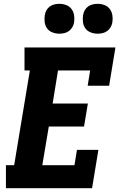

<svg xmlns="http://www.w3.org/2000/svg" viewBox="-20 -983 640 1003"><path d="M11 0V-120H54L136 -615H108V-735H583L550 -535H438L451 -615H283L255 -442H439L419 -322H235L201 -120H369L382 -200H494L461 0ZM490 -807Q472 -807 454.5 -813.5Q437 -820 426.5 -834Q416 -848 413.5 -866.5Q411 -885 414 -904Q416 -917 422.5 -929Q429 -941 440 -949Q451 -957 464 -960Q477 -963 490 -963Q509 -963 526 -956.5Q543 -950 553.5 -936Q564 -922 567 -903.5Q570 -885 567 -866Q565 -853 558 -841Q551 -829 540 -821Q529 -813 516 -810Q503 -807 490 -807ZM290 -807Q272 -807 254.5 -813.5Q237 -820 226.5 -834Q216 -848 213.5 -866.5Q211 -885 214 -904Q216 -917 222.5 -929Q229 -941 240 -949Q251 -957 264 -960Q277 -963 290 -963Q309 -963 326 -956.5Q343 -950 353.5 -936Q364 -922 367 -903.5Q370 -885 367 -866Q365 -853 358 -841Q351 -829 340 -821Q329 -813 316 -810Q303 -807 290 -807Z"/></svg>

Font: Iosevka Curly Slab HvExObl
Style: Regular
Weight: 900
Width: 7
Italic angle: -9°
Monospace: yes
Designer: Belleve Invis
Foundry: Belleve Invis
Version: Version 11.1.0; ttfautohint (v1.8.3)